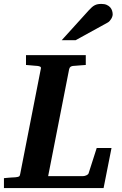

<svg xmlns="http://www.w3.org/2000/svg" viewBox="-35 -949 615 969"><path d="M487.8 0H-15.1V-49.8Q-4.9 -50.8 5.1 -51.8Q15.1 -52.7 23.4 -53.2L42 -54.2Q56.2 -55.7 60.8 -58.3Q65.4 -61 66.9 -70.8L170.9 -601.1Q173.3 -609.4 168.2 -612.3Q163.1 -615.2 154.8 -616.2Q146 -616.7 136.2 -617.7Q127.9 -618.7 117.4 -619.4Q106.9 -620.1 96.2 -621.1V-670.9H397.9V-621.1Q385.3 -620.1 373.8 -619.4Q362.3 -618.7 353 -617.7Q342.3 -616.7 333 -616.2Q326.2 -615.2 321.3 -612.1Q316.4 -608.9 314 -600.1L208 -60.1H383.8Q391.6 -60.1 400.6 -64Q409.7 -67.9 412.1 -74.2L453.1 -202.1H527.8ZM533.7 -876.5Q533.7 -871.6 531.7 -865.5Q529.8 -859.4 526.1 -853.5Q522.5 -847.7 517.8 -842.5Q513.2 -837.4 507.3 -834.5L346.7 -746.1H276.4L413.6 -897.5Q421.9 -906.7 429 -912.8Q436 -918.9 443.4 -922.6Q450.7 -926.3 458.5 -927.7Q466.3 -929.2 476.6 -929.2Q492.7 -929.2 503.7 -924.3Q514.6 -919.4 521.2 -911.9Q527.8 -904.3 530.8 -894.8Q533.7 -885.3 533.7 -876.5Z"/></svg>

Font: Charis SIL
Style: Bold Italic
Weight: 700
Italic angle: -11°
Foundry: SIL International
Version: Version 4.112